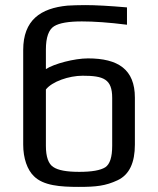

<svg xmlns="http://www.w3.org/2000/svg" viewBox="-20 -723 620 753"><path d="M325 -494C272 -494 192 -473 160 -452V-529C160 -576 171 -607 192 -620C213 -633 249 -639 301 -639C348 -639 407 -635 478 -626V-694C409 -700 355 -703 314 -703C287 -703 264 -702 245 -701C139 -691 71 -644 71 -527V-156C71 -102 87 -57 113 -32C150 5 216 10 289 10C357 10 394 6 441 -16C488 -38 509 -86 509 -156V-340C509 -451 443 -494 325 -494ZM304 -426C386 -426 420 -413 420 -339V-151C420 -107 411 -79 393 -67C374 -55 340 -49 291 -49C242 -49 208 -55 189 -68C170 -80 160 -108 160 -151V-372C184 -403 250 -426 304 -426Z"/></svg>

Font: Gamestation Text
Style: Bold
Weight: 400
Designer: Jonas Hecksher
Foundry: Jonas Hecksher, Playtypeª, e-types AS
Version: Version 1.003